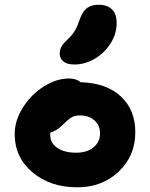

<svg xmlns="http://www.w3.org/2000/svg" viewBox="-20 -818 633 810"><path d="M293.9 -545.9Q263.2 -545.9 247.6 -558.6Q231.9 -571.3 231.9 -592.8Q231.9 -608.4 239.5 -621.3Q247.1 -634.3 264.2 -650.9Q285.2 -669.9 296.1 -689Q307.1 -708 317.9 -740.2Q330.1 -772.5 348.4 -785.2Q366.7 -797.9 396 -797.9Q433.1 -797.9 452.6 -778.3Q472.2 -758.8 472.2 -720.2Q472.2 -675.3 446.3 -634.5Q420.4 -593.8 379.2 -569.8Q337.9 -545.9 293.9 -545.9ZM306.2 -27.8Q191.4 -27.8 116.7 -91.3Q42 -154.8 42 -252Q42 -310.1 77.1 -365.2Q112.3 -420.4 165.5 -453.6Q218.8 -486.8 270 -486.8Q302.7 -486.8 319.8 -471.2Q429.2 -467.8 490 -411.1Q550.8 -354.5 550.8 -259.8Q550.8 -160.2 480.7 -94Q410.6 -27.8 306.2 -27.8ZM191.9 -248Q191.9 -214.4 221.7 -194.1Q251.5 -173.8 301.8 -173.8Q346.2 -173.8 374 -196Q401.9 -218.3 401.9 -254.9Q401.9 -289.6 378.2 -310.3Q354.5 -331.1 315.9 -331.1Q295.4 -331.1 281 -322.3Q266.6 -313.5 245.1 -292Q216.8 -263.7 192.9 -259.8Q191.9 -255.9 191.9 -248Z"/></svg>

Font: Shantell Sans Irregular
Style: Bold
Weight: 700
Designer: Stephen Nixon, Anya Danilova, Shantell Martin
Foundry: Arrow Type
Version: Version 1.006;[9816181b4]